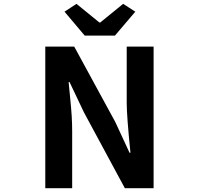

<svg xmlns="http://www.w3.org/2000/svg" viewBox="-20 -984 1040 1004"><path d="M216.8 0V-740.2H368.2L583 -345.7L657.2 -185.5H662.1Q642.6 -378.9 642.6 -445.3V-740.2H783.2V0H632.8L418.9 -396.5L343.8 -554.7H338.9Q339.8 -541 346.2 -479Q352.5 -417 355 -376Q357.4 -335 357.4 -296.9V0ZM422.9 -797.9 317.4 -922.9 379.9 -963.9 500 -866.2H503.9L624 -963.9L687.5 -922.9L581.1 -797.9Z"/></svg>

Font: Gen Shin Gothic Monospace Bold
Style: Bold
Weight: 700
Designer: [Source Han Sans]
Ryoko NISHIZUKA  (kana & ideographs); Paul D. Hunt (Latin, Greek & Cyrillic); Wenlong ZHANG  (bopomofo
Version: Version 1.002.20150607